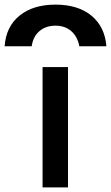

<svg xmlns="http://www.w3.org/2000/svg" viewBox="-99 -810 480 830"><path d="M141 -790Q238 -790 296 -742.5Q354 -695 361 -610H244Q236 -652 209 -675.5Q182 -699 141 -699Q99 -699 71.5 -675.5Q44 -652 38 -610H-79Q-73 -695 -14.5 -742.5Q44 -790 141 -790ZM85 0V-520H195V0Z"/></svg>

Font: M PLUS 1 Medium
Style: Regular
Weight: 500
Designer: Coji Morishita
Foundry: UNDERFOREST DESIGN
Version: Version 1.001